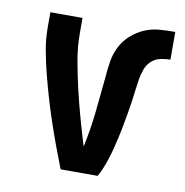

<svg xmlns="http://www.w3.org/2000/svg" viewBox="-65 -591 630 653"><g transform="rotate(10 250.0 -264.0)"><path d="M314 0H186Q171 -38 157 -76Q143 -114 130 -152.5Q117 -191 105.5 -230Q94 -269 84 -308Q74 -347 66.5 -387Q59 -427 59 -468V-520H170V-468Q170 -420 178.5 -372.5Q187 -325 198 -278Q209 -231 222 -184.5Q235 -138 249 -92L250 -91Q263 -152 269.5 -213.5Q276 -275 282 -337V-339Q284 -366 288.5 -392.5Q293 -419 305.5 -443Q318 -467 338.5 -485Q359 -503 383.5 -513.5Q408 -524 435 -526Q462 -528 489 -528V-432Q471 -432 453.5 -428Q436 -424 423 -411.5Q410 -399 404 -382Q398 -365 395 -347Q392 -329 390 -311.5Q388 -294 385.5 -276Q383 -258 380 -240.5Q377 -223 374 -205.5Q371 -188 367.5 -170.5Q364 -153 360 -135.5Q356 -118 351.5 -100.5Q347 -83 341.5 -66Q336 -49 329.5 -32.5Q323 -16 314 0Z"/></g></svg>

Font: Iosevka Term Curly
Style: Bold
Weight: 700
Designer: Belleve Invis
Foundry: Belleve Invis
Version: Version 32.3.0